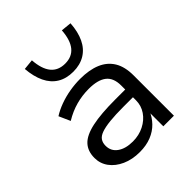

<svg xmlns="http://www.w3.org/2000/svg" viewBox="-207 -891 1037 1037"><g transform="rotate(-45 312.0 -372.5)"><path d="M265 9Q208 9 163.5 -11Q119 -31 94 -65Q69 -99 69 -142Q69 -194 98.5 -225.5Q128 -257 195 -271.5Q262 -286 373 -286H463V-227H376Q313 -227 271 -222.5Q229 -218 204 -209Q179 -200 168.5 -184.5Q158 -169 158 -146Q158 -105 191 -81.5Q224 -58 279 -58Q326 -58 364.5 -77.5Q403 -97 425.5 -130Q448 -163 448 -204V-317Q448 -375 414 -401.5Q380 -428 311 -428Q261 -428 213.5 -415Q166 -402 120 -374L91 -439Q121 -458 158 -471.5Q195 -485 235.5 -492Q276 -499 316 -499Q386 -499 434.5 -478.5Q483 -458 508.5 -416Q534 -374 534 -308V0H453V-112H459Q445 -77 418.5 -49.5Q392 -22 353.5 -6.5Q315 9 265 9ZM318 -552Q265 -552 227.5 -575Q190 -598 169 -642Q148 -686 143 -748L203 -754Q208 -684 236.5 -649Q265 -614 318 -614Q370 -614 398.5 -649Q427 -684 432 -754L492 -748Q488 -686 467 -642Q446 -598 408 -575Q370 -552 318 -552Z"/></g></svg>

Font: Nunito Sans 10pt SemiExpanded
Style: Regular
Weight: 400
Width: 6
Designer: Vernon Adams
Foundry: Vernon Adams
Version: Version 3.101;gftools[0.9.27]